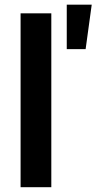

<svg xmlns="http://www.w3.org/2000/svg" viewBox="-20 -783 404 803"><path d="M194.6 -727.3V0H66.1V-727.3ZM259.2 -577.4V-763.5H363.6L338.1 -577.4Z"/></svg>

Font: Inter Zeller Semi Bold
Style: Regular
Weight: 600
Designer: Rasmus Andersson; Joe Bland
Foundry: zeller
Version: Version 3.015;git-dec3a8cb1